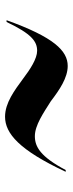

<svg xmlns="http://www.w3.org/2000/svg" viewBox="216 -698 288 760"><g transform="rotate(-90 360.0 -318.0)"><path d="M60 -202H67C120 -302 159 -324 201 -324C244 -324 293 -290 339 -261C385 -226 432 -194 479 -194C539 -194 593 -249 660 -436H653C606 -337 576 -315 539 -315C508 -315 466 -342 428 -371C383 -404 333 -442 278 -442C212 -442 146 -386 60 -202Z"/></g></svg>

Font: Beautique Display Medium
Style: Bold
Weight: 900
Designer: Nhat-Quang Ngo
Version: Version 1.100;Glyphs 3.2.3 (3260)